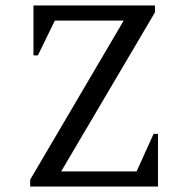

<svg xmlns="http://www.w3.org/2000/svg" viewBox="-20 -680 686 700"><path d="M90 0V-25L431 -605H180L118 -478H102V-660H545V-635L203 -55H478L540 -192H556V0Z"/></svg>

Font: Spectral SC
Style: Regular
Weight: 400
Designer: Jean-Baptiste Levee
Foundry: Production Type
Version: Version 2.001